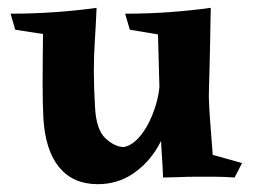

<svg xmlns="http://www.w3.org/2000/svg" viewBox="-20 -454 651 491"><path d="M230 17Q167 17 131.5 -26Q96 -69 91 -151Q89 -186 89 -237.5Q89 -289 90 -367L19 -378L7 -419Q65 -419 121.5 -423Q178 -427 227 -434Q225 -388 222.5 -349.5Q220 -311 220 -271.5Q220 -232 223 -180Q226 -122 250 -100Q274 -78 297 -78Q321 -83 342 -110.5Q363 -138 376 -177.5Q389 -217 389 -256L415 -171Q409 -122 384 -79Q359 -36 319.5 -9.5Q280 17 230 17ZM397 0Q396 -30 393.5 -64Q391 -98 390 -145L384 -366L312 -378L300 -419Q359 -419 414 -423Q469 -427 519 -434Q519 -434 518.5 -411Q518 -388 517.5 -354Q517 -320 516 -286.5Q515 -253 514.5 -230Q514 -207 514 -207Q515 -173 517.5 -142.5Q520 -112 524 -58L599 -37L580 0Q554 -2 531.5 -2Q509 -2 474 -2Q459 -2 435 -1Q411 0 397 0Z"/></svg>

Font: Alkalami
Style: Regular
Weight: 400
Designer: Becca Hirsbrunner Spalinger
Foundry: SIL International
Version: Version 2.000